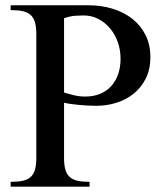

<svg xmlns="http://www.w3.org/2000/svg" viewBox="-20 -700 616 720"><path d="M116.2 -571.8Q116.2 -599.1 111.1 -616.7Q106 -634.3 94.5 -644.3Q83 -654.3 64.7 -658.2Q46.4 -662.1 20 -662.1V-680.2H312Q360.4 -680.2 402.6 -667.2Q444.8 -654.3 476.3 -629.4Q507.8 -604.5 525.9 -568.4Q543.9 -532.2 543.9 -485.8Q543.9 -439.5 526.4 -405Q508.8 -370.6 480.2 -347.9Q451.7 -325.2 415.3 -314.2Q378.9 -303.2 340.8 -303.2Q324.7 -303.2 307.1 -304.2Q289.6 -305.2 272.9 -306.9Q256.3 -308.6 242.7 -310.5Q229 -312.5 220.2 -314.9V-107.9Q220.2 -80.6 225.3 -63.2Q230.5 -45.9 241.9 -35.9Q253.4 -25.9 271.5 -22Q289.6 -18.1 315.9 -18.1V0H20V-18.1Q46.4 -18.1 64.7 -22Q83 -25.9 94.5 -35.9Q106 -45.9 111.1 -63.2Q116.2 -80.6 116.2 -107.9ZM220.2 -353Q237.3 -347.7 257.6 -342.8Q277.8 -337.9 298.8 -337.9Q332.5 -337.9 357.4 -348.9Q382.3 -359.9 398.9 -379.2Q415.5 -398.4 423.8 -424.1Q432.1 -449.7 432.1 -479Q432.1 -513.2 421.4 -543Q410.6 -572.8 391.8 -594.7Q373 -616.7 347.9 -629.4Q322.8 -642.1 293.9 -642.1Q279.8 -642.1 261.7 -640.9Q243.7 -639.6 220.2 -631.8Z"/></svg>

Font: Chandrasa
Style: Regular
Weight: 400
Designer: R.S. Wihananto
Foundry: R.S. Wihananto
Version: Version 2.0.1